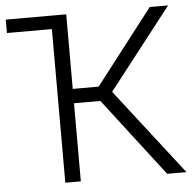

<svg xmlns="http://www.w3.org/2000/svg" viewBox="-51 -761 813 813"><g transform="rotate(-5 355.0 -355.0)"><path d="M194 0V-710H260V-393H370L615 -710H693L425 -366L709 0H627L372 -332H260V0ZM3 -653V-710H194V-653Z"/></g></svg>

Font: Rising Sun Light
Style: Regular
Weight: 300
Designer: Matt McInerney, Pablo Impallari, Rodrigo Fuenzalida (Raleway font), Stephen Hutchings (Greek), Cristiano Sobral (main ch
Foundry: The Rising Sun Project Authors
Version: Version 4.327; ttfautohint (v1.8.4.7-5d5b-dirty)